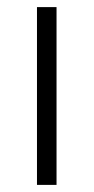

<svg xmlns="http://www.w3.org/2000/svg" viewBox="-20 -520 263 540"><path d="M139 -500V0H84V-500Z"/></svg>

Font: Human Sans Light
Style: Regular
Weight: 300
Designer: Tim Radville
Foundry: Continuum
Version: Version 1.000;FEAKit 1.0